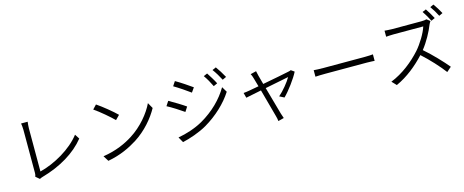

<svg xmlns="http://www.w3.org/2000/svg" viewBox="-45 -1618 5990 2478"><g transform="rotate(-15 2950.0 -379.0)"><path d="M227 -30 278 13C292 5 307 0 317 -3C569 -74 774 -198 903 -359L863 -421C739 -259 506 -127 309 -78V-654C309 -681 313 -719 316 -741H228C232 -723 236 -678 236 -654V-77C236 -58 233 -45 227 -30Z M1225 -728 1174 -674C1249 -624 1373 -517 1423 -466L1478 -522C1424 -577 1296 -681 1225 -728ZM1146 -57 1192 16C1364 -16 1490 -79 1590 -142C1739 -237 1853 -373 1920 -495L1877 -571C1820 -449 1700 -302 1548 -206C1454 -146 1323 -84 1146 -57Z M2714 -743 2664 -721C2696 -677 2731 -614 2755 -563L2807 -587C2784 -634 2738 -707 2714 -743ZM2843 -790 2793 -768C2826 -724 2862 -664 2888 -613L2939 -637C2915 -683 2869 -756 2843 -790ZM2287 -756 2248 -697C2305 -664 2414 -591 2461 -555L2503 -615C2461 -646 2345 -724 2287 -756ZM2144 -41 2185 32C2278 12 2415 -34 2516 -93C2675 -186 2813 -316 2898 -450L2855 -522C2774 -382 2644 -252 2478 -157C2378 -100 2253 -60 2144 -41ZM2138 -532 2098 -471C2157 -441 2266 -371 2315 -336L2355 -398C2314 -428 2195 -501 2138 -532Z M3332 -608 3255 -589C3264 -574 3271 -556 3278 -531C3284 -512 3297 -468 3312 -412C3249 -400 3200 -391 3185 -389C3156 -384 3132 -380 3104 -378L3122 -310C3148 -315 3232 -332 3329 -352C3368 -207 3417 -26 3430 18C3437 42 3442 66 3444 88L3521 68C3514 50 3505 21 3499 2C3486 -40 3436 -220 3396 -365C3540 -394 3689 -424 3712 -428C3677 -366 3600 -272 3536 -217L3599 -185C3667 -251 3771 -390 3812 -474L3768 -505C3758 -500 3743 -496 3732 -494C3699 -486 3523 -452 3379 -425C3364 -480 3352 -525 3346 -546C3340 -571 3335 -592 3332 -608Z M4054 -428V-341C4084 -343 4134 -345 4189 -345H4740C4785 -345 4825 -342 4845 -341V-428C4824 -426 4790 -423 4739 -423H4189C4132 -423 4083 -425 4054 -428Z M5655 -811 5606 -790C5633 -751 5668 -692 5687 -651L5737 -674C5717 -714 5680 -774 5655 -811ZM5766 -846 5718 -825C5746 -787 5779 -731 5801 -687L5850 -710C5831 -747 5793 -809 5766 -846ZM5674 -651 5629 -686C5614 -681 5589 -678 5559 -678H5167C5136 -678 5080 -683 5069 -684V-603C5078 -604 5132 -608 5167 -608H5566C5540 -523 5465 -401 5397 -324C5292 -207 5145 -88 4984 -25L5041 35C5192 -33 5326 -143 5434 -260C5537 -168 5646 -48 5713 41L5775 -13C5709 -93 5587 -223 5481 -314C5552 -403 5617 -523 5651 -611C5656 -623 5668 -643 5674 -651Z"/></g></svg>

Font: Source Han Sans JP Normal
Style: Regular
Weight: 350
Designer: Ryoko NISHIZUKA 西塚涼子 (kana, bopomofo & ideographs); Paul D. Hunt (Latin, Greek & Cyrillic); Sandoll Communications 산돌커뮤니
Foundry: Adobe
Version: Version 2.002;hotconv 1.0.116;makeotfexe 2.5.65601